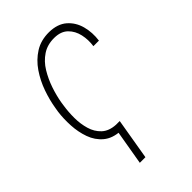

<svg xmlns="http://www.w3.org/2000/svg" viewBox="-215 -619 874 874"><g transform="rotate(-45 221.5 -182.5)"><path d="M193.4 -24.9 189 10.3Q138.2 7.8 107.4 -18.1Q76.7 -43.9 62.5 -83.7Q48.3 -123.5 45.9 -168.2Q43.5 -212.9 48.8 -253.4L52.2 -273.9Q59.1 -317.4 75.4 -364Q91.8 -410.6 118.9 -450.4Q146 -490.2 184.8 -514.6Q223.6 -539.1 276.4 -538.6Q329.6 -537.6 361.1 -510.3Q392.6 -482.9 404.1 -440.2Q415.5 -397.5 409.2 -350.6H373.5Q378.9 -387.2 371.1 -422.1Q363.3 -457 339.8 -480Q316.4 -502.9 274.4 -503.4Q230 -503.9 197.8 -482.4Q165.5 -460.9 144 -425.5Q122.6 -390.1 109.1 -350.3Q95.7 -310.5 89.4 -273.9L86.4 -253.4Q81.1 -219.2 81.3 -180.7Q81.5 -142.1 91.6 -107.7Q101.6 -73.2 126 -50.3Q150.4 -27.3 193.4 -24.9ZM217.3 -24.9 183.6 174.3H147.5L181.6 -24.9Z"/></g></svg>

Font: Roboto Condensed ExtraLight
Style: Italic
Weight: 250
Italic angle: -12°
Designer: Christian Robertson
Foundry: Google
Version: Version 3.008; 2023